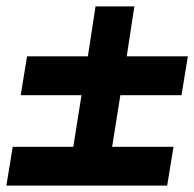

<svg xmlns="http://www.w3.org/2000/svg" viewBox="-21 -528 610 603"><path d="M-1 55H504L524 -67H19ZM44 -229H235L206 -47H328L357 -229H549L569 -351H377L401 -508H279L255 -351H64Z"/></svg>

Font: Charger Pro
Style: UltraExtObl
Weight: 900
Designer: Jasper
Foundry: Cannot Into Space Fonts
Version: Version 1.09